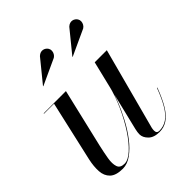

<svg xmlns="http://www.w3.org/2000/svg" viewBox="-191 -812 948 948"><g transform="rotate(-45 283.0 -337.5)"><path d="M124 10Q76 10 54.5 -10.8Q33 -31.5 31 -65.8Q29 -100 38 -141L110 -457.5H40V-460H195.5L123 -152.5Q114 -113 108.2 -78.8Q102.5 -44.5 109.8 -23Q117 -1.5 147 -1.5Q172.5 -1.5 204 -30.2Q235.5 -59 266.8 -106.5Q298 -154 324.2 -211.8Q350.5 -269.5 364.5 -327H367Q358 -290 340.5 -244.8Q323 -199.5 299.2 -154.8Q275.5 -110 247 -72.8Q218.5 -35.5 187 -12.8Q155.5 10 124 10ZM380 10Q341 10 321 -10Q301 -30 301 -52.5Q301 -58.5 302.2 -67.8Q303.5 -77 305.5 -85L396.5 -460H481L367 -32Q366 -27.5 365.5 -22.8Q365 -18 365 -14Q365 5 383.5 5Q413 5 437 -11Q461 -27 482.2 -62.2Q503.5 -97.5 524.5 -153.5L527 -153Q505.5 -95.5 483.5 -59.5Q461.5 -23.5 436.2 -6.8Q411 10 380 10ZM339 -556 337.5 -557 432 -673Q440 -680.5 448.2 -683Q456.5 -685.5 464.2 -684Q472 -682.5 478.2 -678Q484.5 -673.5 488 -667.5Q493 -659.5 492.5 -649.8Q492 -640 487.2 -631.8Q482.5 -623.5 474.5 -618.5ZM134 -556 132.5 -557 227 -673Q235 -680.5 243.2 -683Q251.5 -685.5 259.2 -684Q267 -682.5 273.2 -678Q279.5 -673.5 283 -667.5Q288 -659.5 287.5 -649.8Q287 -640 282.2 -631.8Q277.5 -623.5 269.5 -618.5Z"/></g></svg>

Font: Bodoni Moda 72pt
Style: Italic
Weight: 400
Italic angle: -13°
Designer: Owen Earl
Foundry: indestructible type
Version: Version 2.005